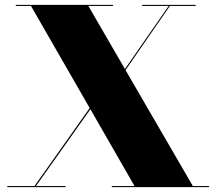

<svg xmlns="http://www.w3.org/2000/svg" viewBox="-20 -770 890 790"><path d="M10 -4.5V0H250V-4.5H128L352 -320.5L533.5 -4.5H440V0H840V-4.5H773.5L496.5 -481.5L679 -745.5H785V-750H565V-745.5H674L494 -486L343.5 -745.5H445V-750H45V-745.5H107.5L349 -325.5L122 -4.5Z"/></svg>

Font: Bodoni* 36pt Fatface
Style: Regular
Weight: 900
Version: Version 2.3